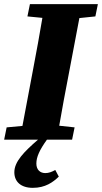

<svg xmlns="http://www.w3.org/2000/svg" viewBox="-29 -672 491 924"><path d="M103 -593 175 -586C161 -505 147 -423 131 -342L79 -66L3 -59L-9 0H154C86 59 40 106 40 157C40 202 71 232 129 232C189 232 226 205 254 178L237 146C221 155 206 161 189 161C164 161 146 145 146 115C146 84 161 50 197 0H318L330 -59L256 -67C270 -148 285 -229 301 -311L353 -585L430 -593L442 -652H115Z"/></svg>

Font: Source Serif Pro Black
Style: Italic
Weight: 900
Italic angle: -12°
Designer: Frank Grießhammer
Foundry: Adobe Systems Incorporated
Version: Version 3.001;hotconv 1.0.111;makeotfexe 2.5.65597